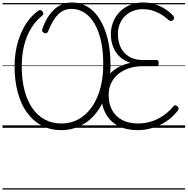

<svg xmlns="http://www.w3.org/2000/svg" viewBox="-20 -1035 1519 1555"><path d="M476 19Q388 19 318 -18Q248 -55 198.5 -123.5Q149 -192 123.5 -288Q98 -384 98 -500Q98 -554 105.5 -606.5Q113 -659 128.5 -707.5Q144 -756 166 -799.5Q188 -843 217.5 -879.5Q247 -916 283 -943Q296 -954 305 -954Q314 -954 324 -942Q332 -933 331 -923.5Q330 -914 319 -906Q288 -881 262.5 -849.5Q237 -818 217 -779.5Q197 -741 183.5 -697Q170 -653 163 -603Q156 -553 156 -497Q156 -393 177.5 -307.5Q199 -222 240.5 -161Q282 -100 341.5 -67.5Q401 -35 477 -35Q520 -35 559 -46Q598 -57 632 -79Q666 -101 695 -132.5Q724 -164 746.5 -204.5Q769 -245 784.5 -292.5Q800 -340 808 -395Q816 -450 816 -511Q817 -617 798.5 -700.5Q780 -784 746 -842.5Q712 -901 664.5 -932Q617 -963 559 -963Q527 -963 499.5 -951.5Q472 -940 449 -916.5Q426 -893 406.5 -859Q387 -825 369 -780Q364 -769 355 -766Q346 -763 334 -770Q324 -776 321.5 -784Q319 -792 325 -806Q342 -854 365.5 -892Q389 -930 418.5 -958Q448 -986 484.5 -1000.5Q521 -1015 564 -1015Q633 -1015 690 -980Q747 -945 788 -879Q829 -813 852 -720Q875 -627 875 -511Q875 -443 865.5 -382Q856 -321 837.5 -267.5Q819 -214 792.5 -169.5Q766 -125 732.5 -90Q699 -55 658.5 -31Q618 -7 572.5 6Q527 19 476 19ZM1095 19Q1004 19 938.5 -15Q873 -49 837.5 -112.5Q802 -176 802 -262Q802 -315 820 -359.5Q838 -404 870 -437.5Q902 -471 944.5 -493.5Q987 -516 1037 -526Q986 -542 950.5 -575Q915 -608 896.5 -655Q878 -702 878 -757Q878 -802 891 -841.5Q904 -881 927.5 -913Q951 -945 983.5 -967.5Q1016 -990 1055.5 -1002.5Q1095 -1015 1138 -1015Q1183 -1015 1226 -1003Q1269 -991 1308.5 -967.5Q1348 -944 1380 -910Q1389 -901 1391 -892Q1393 -883 1380 -871Q1371 -863 1362 -865Q1353 -867 1342 -876Q1311 -904 1277.5 -923Q1244 -942 1209 -951.5Q1174 -961 1137 -961Q1094 -961 1057 -946.5Q1020 -932 992.5 -905Q965 -878 950 -841Q935 -804 935 -758Q935 -696 958.5 -649Q982 -602 1027 -575.5Q1072 -549 1135 -549H1248Q1257 -549 1261 -543.5Q1265 -538 1265 -524Q1265 -511 1261 -505Q1257 -499 1248 -499H1136Q1079 -499 1029 -483.5Q979 -468 941 -438Q903 -408 881.5 -364.5Q860 -321 860 -265Q860 -193 888.5 -142Q917 -91 970 -63Q1023 -35 1096 -35Q1150 -35 1200 -49.5Q1250 -64 1296 -94Q1342 -124 1380 -169Q1390 -180 1397.5 -182Q1405 -184 1415 -175Q1426 -167 1426.5 -157.5Q1427 -148 1417 -135Q1377 -85 1325.5 -51Q1274 -17 1215 1Q1156 19 1095 19ZM0 490H1479V500H0ZM0 -20H1479V0H0ZM0 -505H1479V-500H0ZM0 -1010H1479V-1000H0Z"/></svg>

Font: Playwrite ES Deco Guides
Style: Regular
Weight: 400
Designer: Veronika Burian, José Scaglione
Foundry: TypeTogether
Version: Version 1.003